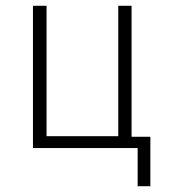

<svg xmlns="http://www.w3.org/2000/svg" viewBox="-20 -512 592 664"><path d="M456 132V0H94V-492H141V-41H389V-492H435V-39H500V132Z"/></svg>

Font: Nunito Sans 7pt Condensed ExtraLight
Style: Regular
Weight: 250
Width: 3
Designer: Vernon Adams
Foundry: Vernon Adams
Version: Version 3.101;gftools[0.9.27]